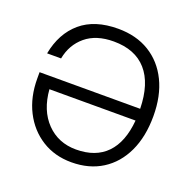

<svg xmlns="http://www.w3.org/2000/svg" viewBox="-120 -777 903 904"><g transform="rotate(20 332.0 -325.0)"><path d="M618.5 -328Q618.5 -225 583 -149.5Q547.5 -74 482.5 -33Q417.5 8 329 8Q245 8 180.8 -32.5Q116.5 -73 80.2 -144.2Q44 -215.5 44 -308V-339.5H548Q545.5 -465 488.2 -530Q431 -595 323.5 -595Q236 -595 183.2 -551Q130.5 -507 117 -435H47Q67 -540.5 136.2 -599.5Q205.5 -658.5 322.5 -658.5Q413.5 -658.5 479.8 -618Q546 -577.5 582.2 -503.5Q618.5 -429.5 618.5 -328ZM329 -56Q427 -56 482 -112.8Q537 -169.5 546.5 -280H115Q123 -176.5 181.5 -116.2Q240 -56 329 -56Z"/></g></svg>

Font: Overused Grotesk Book
Style: Regular
Weight: 375
Version: Version 0.004